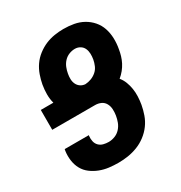

<svg xmlns="http://www.w3.org/2000/svg" viewBox="-175 -870 950 1005"><g transform="rotate(-30 300.0 -367.5)"><path d="M252 8Q223 8 195 4.5Q167 1 141 -9Q115 -19 93 -35.5Q71 -52 58 -75.5Q45 -99 41 -127.5Q37 -156 41 -185L43 -195H189L188 -191Q186 -174 189.5 -158Q193 -142 204 -131Q215 -120 230.5 -116Q246 -112 262 -112Q281 -112 300 -119.5Q319 -127 332.5 -142Q346 -157 353 -175.5Q360 -194 363 -213Q366 -232 365 -250.5Q364 -269 355.5 -284.5Q347 -300 331 -307.5Q315 -315 296 -315H37V-435H113Q106 -461 106 -489Q106 -517 111 -546Q116 -573 125.5 -600Q135 -627 151.5 -651Q168 -675 192 -693.5Q216 -712 242 -723Q268 -734 296 -738.5Q324 -743 351 -743Q383 -743 413.5 -737.5Q444 -732 470 -717.5Q496 -703 515.5 -680.5Q535 -658 544.5 -629.5Q554 -601 555 -569.5Q556 -538 550 -506Q547 -487 541.5 -468.5Q536 -450 527 -432.5Q518 -415 505 -399Q492 -383 476 -370Q490 -353 498 -332Q506 -311 509.5 -288.5Q513 -266 512 -242.5Q511 -219 507 -195Q502 -167 492 -138.5Q482 -110 464 -85.5Q446 -61 421 -42Q396 -23 367.5 -12Q339 -1 310 3.5Q281 8 252 8ZM307 -435Q325 -436 342.5 -442.5Q360 -449 374.5 -461.5Q389 -474 396.5 -491.5Q404 -509 407 -526Q410 -543 409.5 -560Q409 -577 402.5 -591.5Q396 -606 382 -614.5Q368 -623 351 -623Q333 -623 315.5 -616Q298 -609 285 -595Q272 -581 265 -563.5Q258 -546 255 -528Q252 -512 252.5 -496Q253 -480 259.5 -466.5Q266 -453 278.5 -444.5Q291 -436 307 -435Z"/></g></svg>

Font: Iosevka Heavy Extended Oblique
Style: Regular
Weight: 900
Width: 7
Italic angle: -9°
Monospace: yes
Designer: Belleve Invis
Foundry: Belleve Invis
Version: Version 32.5.0; ttfautohint (v1.8.4)